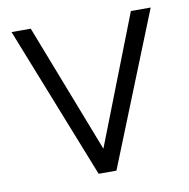

<svg xmlns="http://www.w3.org/2000/svg" viewBox="-65 -595 649 659"><g transform="rotate(-10 259.0 -265.5)"><path d="M227 0 17 -531H84L258 -82L433 -531H502L289 0Z"/></g></svg>

Font: Plus Jakarta Sans Light
Style: Regular
Weight: 300
Designer: Gumpita Rahayu
Foundry: Tokotype
Version: Version 2.006; ttfautohint (v1.8.4.7-5d5b)